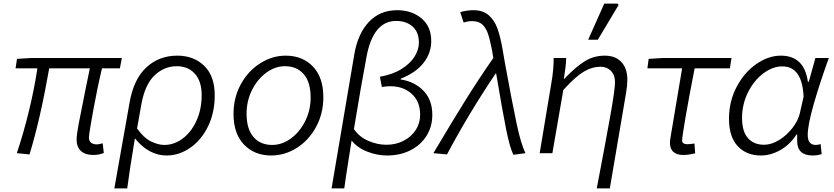

<svg xmlns="http://www.w3.org/2000/svg" viewBox="-20 -856 4662 1073"><path d="M408 -77Q408 -101 420 -165.5Q432 -230 456 -347L482 -474H255Q205 -189 145 7L74 0Q112 -113 142 -237Q172 -361 189 -474H67L75 -527L155 -532H661L650 -474H550Q525 -370 501 -239Q477 -108 477 -87Q477 -68 489 -58.5Q501 -49 522 -49Q528 -49 554 -55L560 -1Q533 10 501 10Q456 10 432 -12.5Q408 -35 408 -77Z M971 -545Q1063 -545 1121.5 -488Q1180 -431 1180 -323Q1180 -226 1142.5 -149.5Q1105 -73 1043 -30Q981 13 910 13Q863 13 818 -10.5Q773 -34 734 -83L730 -59Q704 96 691 197H619L704 -282Q727 -414 798 -479.5Q869 -545 971 -545ZM1107 -324Q1107 -402 1069 -444Q1031 -486 968 -486Q898 -486 844 -435Q790 -384 770 -273L746 -138Q784 -85 824 -65.5Q864 -46 898 -46Q954 -46 1002 -82.5Q1050 -119 1078.5 -182.5Q1107 -246 1107 -324Z M1285 -219Q1285 -311 1326 -385.5Q1367 -460 1434.5 -502.5Q1502 -545 1576 -545Q1671 -545 1729 -484Q1787 -423 1787 -313Q1787 -221 1746 -146Q1705 -71 1638 -29Q1571 13 1496 13Q1402 13 1343.5 -48Q1285 -109 1285 -219ZM1716 -311Q1716 -397 1677.5 -441.5Q1639 -486 1572 -486Q1518 -486 1468.5 -450Q1419 -414 1388.5 -353Q1358 -292 1358 -221Q1358 -135 1396.5 -90.5Q1435 -46 1501 -46Q1556 -46 1605.5 -82Q1655 -118 1685.5 -179Q1716 -240 1716 -311Z M2199 -799Q2281 -799 2335.5 -753.5Q2390 -708 2390 -626Q2390 -559 2346.5 -504Q2303 -449 2219 -416V-412Q2297 -400 2346.5 -349Q2396 -298 2396 -214Q2396 -149 2364 -97.5Q2332 -46 2274.5 -16.5Q2217 13 2143 13Q2087 13 2031.5 -9Q1976 -31 1945 -71L1930 24Q1912 136 1904 197H1833L1960 -552Q1980 -669 2042 -734Q2104 -799 2199 -799ZM2328 -215Q2328 -289 2281 -331.5Q2234 -374 2162 -374Q2138 -374 2114 -370L2103 -427Q2176 -440 2225 -471Q2274 -502 2297.5 -541Q2321 -580 2321 -617Q2321 -677 2285.5 -708Q2250 -739 2194 -739Q2065 -739 2028 -537Q2000 -390 1958 -135Q1987 -91 2038 -69Q2089 -47 2139 -47Q2192 -47 2235 -69Q2278 -91 2303 -129Q2328 -167 2328 -215Z M2757 -421 2752 -448Q2603 -228 2478 7L2402 0Q2503 -170 2578.5 -291.5Q2654 -413 2737 -532L2729 -579Q2718 -636 2706.5 -669Q2695 -702 2674.5 -720Q2654 -738 2618 -738Q2595 -738 2571 -730L2552 -788Q2588 -799 2626 -799Q2679 -799 2711 -771Q2743 -743 2759.5 -698Q2776 -653 2788 -584Q2797 -535 2802 -503Q2842 -284 2867 -166Q2892 -48 2917 0L2849 9Q2829 -31 2808 -136Q2787 -241 2757 -421Z M3417 -398Q3417 -436 3394.5 -459.5Q3372 -483 3337 -483Q3288 -483 3241.5 -455Q3195 -427 3128 -353L3067 0H2996L3061 -390Q3075 -469 3074 -532H3144Q3144 -506 3139.5 -473.5Q3135 -441 3131 -415H3133Q3200 -485 3250 -515Q3300 -545 3360 -545Q3419 -545 3452.5 -509.5Q3486 -474 3486 -410Q3486 -380 3479 -338L3388 197H3315Q3367 -75 3392 -216Q3417 -357 3417 -398ZM3357 -836H3432L3437 -828L3321 -634H3267Z M3724 -59Q3724 -71 3728 -93L3792 -474H3598L3605 -527L3685 -532H4068L4059 -474H3862Q3830 -311 3811 -200Q3792 -89 3792 -70Q3792 -60 3800 -55Q3808 -50 3820 -50Q3833 -50 3861 -54L3865 1Q3847 5 3831.5 7.5Q3816 10 3798 10Q3763 10 3743.5 -7Q3724 -24 3724 -59Z M4054 -192Q4054 -289 4096.5 -370Q4139 -451 4206.5 -498Q4274 -545 4344 -545Q4408 -545 4446 -509.5Q4484 -474 4495 -399H4500L4537 -532H4612Q4561 -391 4527.5 -274Q4494 -157 4494 -102Q4494 -46 4539 -46Q4554 -46 4566 -51L4572 5Q4548 13 4522 13Q4435 13 4435 -68V-104H4431Q4396 -49 4342 -18Q4288 13 4232 13Q4152 13 4103 -39Q4054 -91 4054 -192ZM4450 -223 4471 -316Q4463 -485 4352 -485Q4298 -485 4245.5 -445.5Q4193 -406 4160 -339.5Q4127 -273 4127 -197Q4127 -121 4160 -84Q4193 -47 4250 -47Q4291 -47 4333.5 -73Q4376 -99 4408 -140Q4440 -181 4450 -223Z"/></svg>

Font: Nebula Sans Book
Style: Regular
Weight: 400
Italic angle: -9°
Designer: Paul D. Hunt for Adobe (as Source Sans)
Foundry: Nebula Entertainment & Broadcasting LLC
Version: Version 1.010